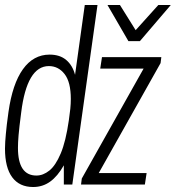

<svg xmlns="http://www.w3.org/2000/svg" viewBox="-29 -740 705 770"><path d="M104 10Q49 10 20 -29Q-9 -68 -9 -144Q-9 -158 -8 -172Q-7 -186 -5.5 -203Q-4 -220 -1.5 -241.5Q1 -263 5 -291Q21 -404 63 -462.5Q105 -521 170 -521Q211 -521 236.5 -499.5Q262 -478 272 -440L311 -720H362L261 0H227V-77Q202 -33 172 -11.5Q142 10 104 10ZM117 -36Q144 -36 169 -56Q194 -76 214.5 -124.5Q235 -173 247 -257Q251 -284 253 -304Q255 -324 255 -343Q255 -411 230 -443Q205 -475 167 -475Q79 -475 56 -289Q48 -228 45.5 -198Q43 -168 43 -147Q43 -36 117 -36ZM296 0 299 -24 547 -465H373L380 -511H618L615 -487L367 -46H559L552 0ZM486 -575 402 -720H452L515 -619L606 -720H656L532 -575Z"/></svg>

Font: Chivo Mono Medium Thin
Style: Italic
Weight: 250
Italic angle: -8.05°
Monospace: yes
Version: Version 1.008